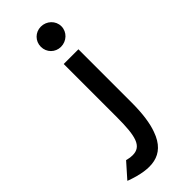

<svg xmlns="http://www.w3.org/2000/svg" viewBox="-350 -653 766 766"><g transform="rotate(-45 32.5 -270.0)"><path d="M-118 58 -111 61C-20 93 60 95 95 -5C108 -40 115 -88 115 -152V-451H32V-152C32 -43 20 1 -31 1C-39 1 -49 0 -60 -3L-63 -4ZM16 -564C16 -532 41 -507 73 -507C105 -507 132 -532 132 -564C132 -596 105 -621 73 -621C41 -621 16 -596 16 -564Z"/></g></svg>

Font: Charger Sport
Style: SeBdExt
Weight: 600
Designer: Jasper
Foundry: Cannot Into Space Fonts
Version: Version 1.1